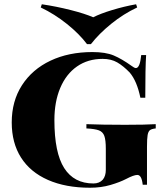

<svg xmlns="http://www.w3.org/2000/svg" viewBox="-20 -866 768 900"><path d="M597 -557Q610 -547 617 -547Q636 -547 642 -608H665Q661 -551 661 -408H638Q622 -486 588 -526Q558 -557 529.5 -573.5Q501 -590 461 -590Q392 -590 341 -554.5Q290 -519 262.5 -454Q235 -389 235 -303Q235 -150 281 -78Q327 -6 418 -6Q446 -6 462 -24Q476 -41 476 -70V-168Q476 -210 469 -229Q462 -248 443.5 -255Q425 -262 385 -264V-284Q457 -281 566 -281Q662 -281 710 -284V-264Q691 -262 683 -256Q675 -250 672 -233Q669 -216 669 -178V0H649Q644 -46 624 -46Q607 -46 571 -27Q542 -12 498 1Q454 14 402 14Q288 14 205 -22.5Q122 -59 78.5 -127.5Q35 -196 35 -292Q35 -392 83 -466.5Q131 -541 216.5 -581.5Q302 -622 413 -622Q475 -622 513 -606Q551 -590 597 -557ZM623 -831Q559 -801 501.5 -754.5Q444 -708 406 -659H388Q352 -707 294 -753.5Q236 -800 171 -831L176 -846Q244 -836 311 -819Q378 -802 417 -785Q450 -802 506 -819Q562 -836 618 -846Z"/></svg>

Font: Playfair Display SC Black
Style: Regular
Weight: 900
Designer: Claus Eggers Sørensen
Foundry: Claus Eggers Sørensen
Version: Version 1.200; ttfautohint (v1.6)